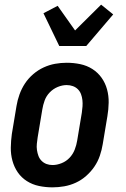

<svg xmlns="http://www.w3.org/2000/svg" viewBox="-20 -798 540 826"><path d="M206 8Q176 8 147.5 2Q119 -4 95.5 -19Q72 -34 56.5 -56.5Q41 -79 33.5 -106.5Q26 -134 26.5 -163.5Q27 -193 31 -222L51 -342Q55 -367 64 -392Q73 -417 87.5 -439Q102 -461 123 -479Q144 -497 168 -508Q192 -519 217 -523.5Q242 -528 267 -528Q297 -528 325.5 -522Q354 -516 377.5 -501Q401 -486 417 -463.5Q433 -441 440.5 -413.5Q448 -386 447.5 -356.5Q447 -327 442 -298L422 -178Q418 -153 409.5 -128Q401 -103 386 -81Q371 -59 350.5 -41Q330 -23 306 -12Q282 -1 256.5 3.5Q231 8 206 8ZM206 -88Q225 -88 245 -96Q265 -104 279.5 -119.5Q294 -135 301.5 -154.5Q309 -174 312 -193L332 -313Q334 -327 335 -340.5Q336 -354 334.5 -367.5Q333 -381 328.5 -393Q324 -405 315 -414Q306 -423 293.5 -427.5Q281 -432 267 -432Q248 -432 228.5 -424Q209 -416 194 -400.5Q179 -385 172 -365.5Q165 -346 162 -327L142 -207Q140 -193 138.5 -179.5Q137 -166 139 -152.5Q141 -139 145.5 -127Q150 -115 159 -106Q168 -97 180 -92.5Q192 -88 206 -88ZM235 -600 167 -741 228 -773 303 -667 415 -778 467 -736 351 -600Z"/></svg>

Font: Iosevka Oblique
Style: Bold
Weight: 700
Italic angle: -9°
Monospace: yes
Designer: Belleve Invis
Foundry: Belleve Invis
Version: Version 32.5.0; ttfautohint (v1.8.4)